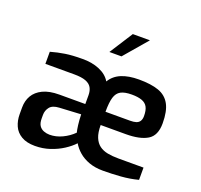

<svg xmlns="http://www.w3.org/2000/svg" viewBox="-132 -920 1127 1075"><g transform="rotate(20 431.0 -382.0)"><path d="M180 6Q131 6 99.5 -12.5Q68 -31 54 -62.5Q40 -94 40 -132V-172Q40 -212 58 -243Q76 -274 114 -292.5Q152 -311 212 -311H366V-363Q366 -390 355.5 -408.5Q345 -427 320 -436.5Q295 -446 251 -446H79V-518Q121 -530 163 -536.5Q205 -543 264 -543Q321 -544 366.5 -525Q412 -506 433 -470Q456 -508 498.5 -525.5Q541 -543 602 -543Q674 -543 719.5 -527Q765 -511 787.5 -470.5Q810 -430 810 -357Q810 -284 765 -257Q720 -230 637 -230H487Q487 -185 498.5 -157Q510 -129 530.5 -114Q551 -99 579.5 -93.5Q608 -88 644 -88H794V-15Q745 -2 691 2Q637 6 585 6Q539 6 503 -7Q467 -20 441.5 -42Q416 -64 401 -90Q379 -66 345 -44Q311 -22 269 -8Q227 6 180 6ZM236 -81Q274 -81 311 -98.5Q348 -116 376 -144Q372 -159 368.5 -186.5Q365 -214 364 -249L236 -242Q196 -240 180 -219.5Q164 -199 164 -173V-152Q164 -124 174 -109Q184 -94 201 -87.5Q218 -81 236 -81ZM487 -309H633Q655 -309 669 -313.5Q683 -318 690.5 -329.5Q698 -341 698 -360Q698 -394 687.5 -413.5Q677 -433 653.5 -441.5Q630 -450 593 -450Q551 -450 528 -437.5Q505 -425 496 -395Q487 -365 487 -309ZM393 -631 482 -770H584L465 -631Z"/></g></svg>

Font: Exo Thin SemiBold
Style: Regular
Weight: 600
Version: Version 2.000